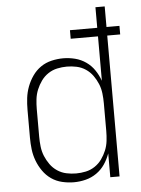

<svg xmlns="http://www.w3.org/2000/svg" viewBox="-53 -777 606 827"><g transform="rotate(-5 250.0 -363.5)"><path d="M233 8Q208 8 182.5 2Q157 -4 136 -18.5Q115 -33 100 -54.5Q85 -76 76 -100Q67 -124 64 -149Q61 -174 61 -200V-320Q61 -346 64 -371Q67 -396 76 -420Q85 -444 100 -465.5Q115 -487 136 -501.5Q157 -516 182.5 -522Q208 -528 233 -528Q259 -528 284.5 -521.5Q310 -515 331.5 -500Q353 -485 367.5 -463.5Q382 -442 391 -417V-609H273V-646H391V-735H431V-646H487V-609H431V0H391V-103Q382 -78 367.5 -56.5Q353 -35 331.5 -20Q310 -5 284.5 1.5Q259 8 233 8ZM246 -29Q267 -29 288 -33.5Q309 -38 327 -50Q345 -62 357.5 -79.5Q370 -97 378 -116.5Q386 -136 388.5 -157.5Q391 -179 391 -200V-320Q391 -341 388.5 -362.5Q386 -384 378 -403.5Q370 -423 357.5 -440.5Q345 -458 327 -470Q309 -482 288 -486.5Q267 -491 246 -491Q225 -491 204 -486.5Q183 -482 165 -470Q147 -458 134.5 -440.5Q122 -423 114 -403.5Q106 -384 103.5 -362.5Q101 -341 101 -320V-200Q101 -179 103.5 -157.5Q106 -136 114 -116.5Q122 -97 134.5 -79.5Q147 -62 165 -50Q183 -38 204 -33.5Q225 -29 246 -29Z"/></g></svg>

Font: Iosevka Extralight
Style: Regular
Weight: 200
Monospace: yes
Designer: Belleve Invis
Foundry: Belleve Invis
Version: Version 32.0.1; ttfautohint (v1.8.4)